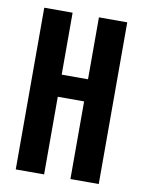

<svg xmlns="http://www.w3.org/2000/svg" viewBox="-74 -672 540 725"><g transform="rotate(10 196.0 -310.0)"><path d="M36.9 -620H145.6V-382.5H246.5V-620H355.1V0H246.5V-297.7H145.6V0H36.9Z"/></g></svg>

Font: Smooch Sans Thin
Style: Regular
Weight: 100
Designer: Robert E. Leuschke
Foundry: Robert E. Leuschke
Version: Version 1.010